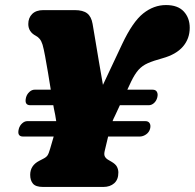

<svg xmlns="http://www.w3.org/2000/svg" viewBox="-20 -740 771 760"><path d="M54.5 -230Q58 -243 67.8 -251.8Q77.5 -260.5 88 -260.5H202.5Q201 -273 198.5 -285.2Q196 -297.5 193.5 -309.5Q192.5 -314.5 191 -323.5H100Q75.5 -323.5 83 -354Q86.5 -367 96.2 -376Q106 -385 117 -385H181Q176 -417 170 -452.5Q164 -488 158.5 -517.8Q153 -547.5 148.5 -563Q144 -577.5 137.2 -585.8Q130.5 -594 121.5 -598.5Q92 -614 92 -645Q92 -669.5 107.5 -684.8Q123 -700 151.5 -700H275.5Q308.5 -700 325 -687.2Q341.5 -674.5 346.5 -645.5Q350 -624.5 356.8 -584.5Q363.5 -544.5 371.5 -496.5Q379.5 -448.5 387.5 -404L463.5 -565.5Q505 -653.5 546.8 -686.8Q588.5 -720 637 -720Q684 -720 707.5 -694.5Q731 -669 731 -630Q731 -587 704.2 -555.8Q677.5 -524.5 623.5 -509.5Q587 -499.5 565 -489.8Q543 -480 528.2 -463.5Q513.5 -447 499 -417L484 -385H584Q596.5 -385 601.2 -376.2Q606 -367.5 602.5 -354Q599 -340.5 589.5 -332Q580 -323.5 568.5 -323.5H454.5L435 -281.5Q429.5 -271 425.5 -260.5H555.5Q567.5 -260.5 572.5 -252Q577.5 -243.5 574 -230Q570 -216 558 -207.8Q546 -199.5 532.5 -199.5H408L395 -145Q391 -129.5 394.5 -121.8Q398 -114 406.5 -108.5L421 -100Q437.5 -90.5 443 -79.8Q448.5 -69 448.5 -57Q448.5 -29 432 -14.5Q415.5 0 389 0H150.5Q121.5 0 110.5 -13Q99.5 -26 99.5 -48Q99.5 -85 135.5 -103.5L151 -111.5Q163 -117.5 168 -124.8Q173 -132 178.5 -151.5L192.5 -199.5H71.5Q46.5 -199.5 54.5 -230Z"/></svg>

Font: Fraunces 72pt S100 Black
Style: Italic
Weight: 900
Italic angle: -16°
Version: Version 1.000; ttfautohint (v1.8.3)